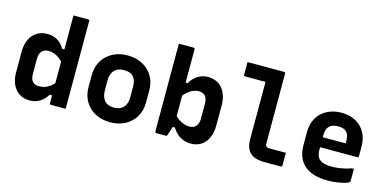

<svg xmlns="http://www.w3.org/2000/svg" viewBox="-72 -1150 3144 1561"><g transform="rotate(15 1500.0 -369.0)"><path d="M224 -550Q259 -550 286 -539.5Q313 -529 334 -510Q355 -491 370 -464H404V-345Q374 -382 339 -400.5Q304 -419 269 -419Q245 -419 228 -409Q211 -399 202 -379.5Q193 -360 193 -332V-207Q193 -183 198.5 -166Q204 -149 214 -140Q223 -130 237 -125.5Q251 -121 269 -121Q292 -121 315 -128.5Q338 -136 360.5 -153Q383 -170 404 -197V-78H370Q354 -51 331.5 -31Q309 -11 282 -0.5Q255 10 224 10Q186 10 155.5 -3Q125 -16 103.5 -41Q82 -66 70 -102Q58 -138 58 -184V-354Q58 -400 70 -436.5Q82 -473 103.5 -498Q125 -523 156 -536.5Q187 -550 224 -550ZM513 -750Q517 -750 519 -748.5Q521 -747 522.5 -745Q524 -743 524 -739Q524 -665 524 -589.5Q524 -514 524 -438.5Q524 -363 524 -289Q524 -215 524 -142Q524 -105 524 -70Q524 -35 524 0Q509 0 493.5 0Q478 0 462 0Q446 0 430.5 0Q415 0 400 0Q397 0 394.5 -1.5Q392 -3 390.5 -5Q389 -7 389 -11Q389 -91 389 -171Q389 -251 389 -330.5Q389 -410 389 -490Q389 -570 389 -650Q389 -675 389 -700Q389 -725 389 -750Q404 -750 419.5 -750Q435 -750 451 -750Q467 -750 482.5 -750Q498 -750 513 -750Z M900 -550Q954 -550 998.5 -533Q1043 -516 1075 -485.5Q1107 -455 1124.5 -413Q1142 -371 1142 -320V-219Q1142 -151 1111.5 -99Q1081 -47 1026.5 -17.5Q972 12 900 12Q846 12 801.5 -5Q757 -22 725 -52.5Q693 -83 675.5 -125Q658 -167 658 -218V-319Q658 -387 688.5 -439Q719 -491 774 -520.5Q829 -550 900 -550ZM901 -427Q867 -427 843 -413.5Q819 -400 806 -374.5Q793 -349 793 -313V-225Q793 -197 801 -175.5Q809 -154 823 -138Q836 -125 855.5 -118Q875 -111 899 -111Q933 -111 957.5 -124.5Q982 -138 994.5 -164Q1007 -190 1007 -225V-313Q1007 -344 1000 -365.5Q993 -387 979 -401Q966 -415 946.5 -421Q927 -427 901 -427Z M1375 0Q1365 0 1348 0Q1331 0 1314 0Q1297 0 1287 0Q1284 0 1281.5 -1.5Q1279 -3 1277.5 -5Q1276 -7 1276 -11Q1276 -86 1276 -160.5Q1276 -235 1276 -310Q1276 -385 1276 -460Q1276 -535 1276 -610Q1276 -645 1276 -680Q1276 -715 1276 -750Q1292 -750 1307 -750Q1322 -750 1338 -750Q1354 -750 1369 -750Q1384 -750 1400 -750Q1404 -750 1406 -748.5Q1408 -747 1409.5 -745Q1411 -743 1411 -739Q1411 -659 1411 -580Q1411 -501 1411 -422.5Q1411 -344 1411 -265Q1411 -186 1411 -106Q1411 -106 1407.5 -95Q1404 -84 1398.5 -68.5Q1393 -53 1388 -37Q1383 -21 1379 -10.5Q1375 0 1375 0ZM1380 -83 1396 -194Q1426 -157 1462.5 -139Q1499 -121 1531 -121Q1556 -121 1572.5 -131Q1589 -141 1598 -160.5Q1607 -180 1607 -208V-333Q1607 -357 1601.5 -373.5Q1596 -390 1586 -400Q1577 -409 1563 -414Q1549 -419 1531 -419Q1510 -419 1486.5 -409Q1463 -399 1440.5 -380Q1418 -361 1400 -334V-458H1428Q1444 -487 1467 -507.5Q1490 -528 1517.5 -539Q1545 -550 1576 -550Q1614 -550 1644.5 -537Q1675 -524 1696.5 -498.5Q1718 -473 1730 -437Q1742 -401 1742 -355V-186Q1742 -139 1730 -103Q1718 -67 1696.5 -41.5Q1675 -16 1644.5 -3Q1614 10 1576 10Q1545 10 1516 -1Q1487 -12 1463.5 -32.5Q1440 -53 1421 -83Z M1854 -750Q1885 -750 1916 -750Q1947 -750 1978 -750Q2009 -750 2039 -750Q2069 -750 2100 -750Q2131 -750 2162 -750Q2166 -750 2168 -748.5Q2170 -747 2171.5 -745Q2173 -743 2173 -739Q2173 -684 2173 -625Q2173 -566 2173 -506Q2173 -446 2173 -386Q2173 -326 2173 -267Q2173 -208 2173 -153Q2173 -144 2174 -137.5Q2175 -131 2180 -126Q2185 -122 2192 -120Q2199 -118 2211 -118Q2230 -118 2250 -118Q2270 -118 2289 -118Q2308 -118 2327 -118H2346Q2346 -91 2346 -64.5Q2346 -38 2346 -11Q2346 -7 2344.5 -5Q2343 -3 2341 -1.5Q2339 0 2335 0Q2314 0 2291 0Q2268 0 2244 0Q2220 0 2197 0Q2155 0 2124.5 -9.5Q2094 -19 2075 -37.5Q2056 -56 2046.5 -84Q2037 -112 2037 -150Q2037 -195 2037 -243.5Q2037 -292 2037 -341.5Q2037 -391 2037 -441Q2037 -491 2037 -539.5Q2037 -588 2037 -632H2020Q1995 -632 1969 -632Q1943 -632 1917 -632Q1891 -632 1865 -632Q1860 -632 1857 -635Q1854 -638 1854 -643Q1854 -670 1854 -696.5Q1854 -723 1854 -750Z M2702 -550Q2770 -550 2820.5 -522Q2871 -494 2899 -444Q2927 -394 2927 -327V-244Q2927 -241 2926 -238.5Q2925 -236 2922.5 -235Q2920 -234 2917 -234H2687Q2670 -234 2652.5 -234Q2635 -234 2618 -234H2577L2574 -318H2796Q2796 -322 2796 -325Q2796 -328 2796 -332Q2796 -361 2790 -381.5Q2784 -402 2771 -414Q2760 -426 2743 -431Q2726 -436 2702 -436Q2652 -436 2627.5 -411.5Q2603 -387 2603 -332V-210Q2603 -194 2606 -180Q2609 -166 2614 -155Q2619 -144 2628 -136Q2644 -120 2670.5 -113Q2697 -106 2732 -106Q2768 -106 2795.5 -110Q2823 -114 2848 -120Q2873 -126 2895 -135H2914Q2914 -109 2914 -83.5Q2914 -58 2914 -32Q2914 -30 2913 -28Q2912 -26 2910 -24Q2902 -15 2874 -7Q2846 1 2808 6.5Q2770 12 2731 12Q2665 12 2615 -3.5Q2565 -19 2533 -48Q2501 -77 2484.5 -118.5Q2468 -160 2468 -212V-326Q2468 -377 2484.5 -418Q2501 -459 2532 -488.5Q2563 -518 2606 -534Q2649 -550 2702 -550Z"/></g></svg>

Font: RecMonoLinear Nerd Font Mono
Style: Bold
Weight: 700
Monospace: yes
Version: Version 1.085; ttfautohint (v1.8.4.7-5d5b);Nerd Fonts 3.2.1